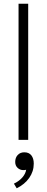

<svg xmlns="http://www.w3.org/2000/svg" viewBox="-20 -754 252 1035"><path d="M80 -734H132V0H80ZM55 236Q84 222 101 202Q118 182 121 161Q116 163 106 163Q88 163 75 151Q62 139 62 119Q62 96 75.5 81.5Q89 67 111 67Q136 67 149 83.5Q162 100 162 128Q162 170 137.5 205Q113 240 70 261Z"/></svg>

Font: Niramit ExtraLight
Style: Regular
Weight: 200
Designer: Katatrad Aksorn Co.,Ltd.
Foundry: Cadson Demak Co.,Ltd.
Version: Version 1.000; ttfautohint (v1.6)